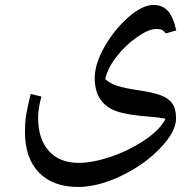

<svg xmlns="http://www.w3.org/2000/svg" viewBox="-20 -410 767 770"><path d="M644 65.9Q614.3 60.5 582 58.1Q490.7 51.3 447.5 36.1Q404.3 21 382.1 -12.2Q359.9 -45.4 359.9 -97.2Q359.9 -153.8 399.4 -222.9Q439 -292 494.9 -341.1Q550.8 -390.1 596.2 -390.1Q630.9 -390.1 652.6 -366.9Q674.3 -343.8 687 -288.1L645 -275.9Q636.7 -287.1 628.9 -290.5Q621.1 -293.9 606.9 -293.9Q576.2 -293.9 529.8 -261.5Q483.4 -229 447.5 -182.9Q411.6 -136.7 401.9 -92.8Q419.4 -76.2 450.4 -65.9Q481.4 -55.7 531.2 -48.8Q594.2 -39.6 625.5 -27.6Q656.7 -15.6 671.4 5.6Q686 26.9 686 64.9Q686 118.2 622.3 184.6Q558.6 251 465.8 295.4Q373 339.8 293 339.8Q192.4 339.8 136.2 282Q80.1 224.1 80.1 119.1Q80.1 82.5 84.2 54.9Q88.4 27.3 103 -33.2L146 -22.9Q132.8 27.3 132.8 61Q132.8 147.9 176 195.6Q219.2 243.2 295.9 243.2Q351.6 243.2 424.6 218.5Q497.6 193.8 560.3 151.6Q623 109.4 644 65.9Z"/></svg>

Font: Droid Arabic Naskh Colored
Style: Regular
Weight: 400
Designer: Pascal Zoghbi
Foundry: Ascender Corporation
Version: Version 1.00